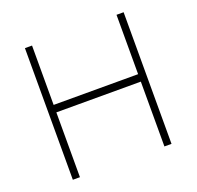

<svg xmlns="http://www.w3.org/2000/svg" viewBox="-126 -857 1015 991"><g transform="rotate(-20 381.0 -361.5)"><path d="M613 -356H149V0H110V-723H149V-397H613V-723H652V0H613Z"/></g></svg>

Font: Public Sans Thin
Style: Regular
Weight: 100
Designer: The Public Sans project authors (U.S. Web Design System). Libre Franklin designed by Pablo Impallari and Rodrigo Fuenzal
Version: Version 1.008